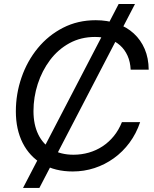

<svg xmlns="http://www.w3.org/2000/svg" viewBox="-20 -839 764 952"><path d="M94.2 92.8 568.4 -819.3H649.4L175.3 92.8ZM340.8 11.2Q253.4 11.2 189.9 -25.9Q126.5 -63 92.5 -130.1Q58.6 -197.3 58.6 -286.6Q58.6 -373.5 86.7 -454.8Q114.7 -536.1 167.2 -600.1Q219.7 -664.1 292.7 -701.4Q365.7 -738.8 454.6 -738.8Q512.2 -738.8 560.3 -721.9Q608.4 -705.1 643.3 -673.1Q678.2 -641.1 697.5 -595.9Q716.8 -550.8 717.3 -493.7H627.9Q626 -532.7 612.3 -563Q598.6 -593.3 575.4 -614Q552.2 -634.8 521 -645.3Q489.7 -655.8 451.2 -655.8Q380.9 -655.8 324.2 -624.8Q267.6 -593.8 228 -541Q188.5 -488.3 167.2 -422.6Q146 -356.9 146 -288.1Q146 -221.7 169.4 -173.1Q192.9 -124.5 237.3 -98.1Q281.7 -71.8 344.2 -71.8Q383.8 -71.8 420.4 -82.3Q457 -92.8 488.5 -113.5Q520 -134.3 544.4 -164.3Q568.8 -194.3 584.5 -233.4H674.8Q655.8 -176.8 622.3 -131.6Q588.9 -86.4 544.4 -54.4Q500 -22.5 448.2 -5.6Q396.5 11.2 340.8 11.2Z"/></svg>

Font: Inter 28pt
Style: Italic
Weight: 400
Italic angle: -9.3988°
Designer: Rasmus Andersson
Foundry: rsms
Version: Version 4.001;git-66647c0bb